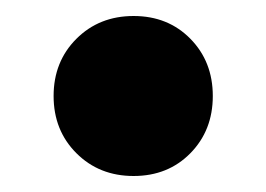

<svg xmlns="http://www.w3.org/2000/svg" viewBox="-20 -122 333 240"><path d="M246 -2Q246 41 218 69.5Q190 98 147 98Q104 98 75.5 69.5Q47 41 47 -2Q47 -45 75.5 -73.5Q104 -102 147 -102Q190 -102 218 -73.5Q246 -45 246 -2Z"/></svg>

Font: Gmarket Sans TTF Bold
Style: Regular
Weight: 700
Designer: Creative Director : Sungho Lee; Art Director : Kiwoong Choi; Project Manager : Sori Yang, Jongwook Yoon; Font Designer :
Foundry: Sandoll Inc.
Version: Version 1.000;hotconv 1.0.109;makeotfexe 2.5.65596